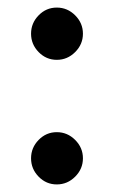

<svg xmlns="http://www.w3.org/2000/svg" viewBox="-20 -482 301 507"><path d="M130 5Q102 5 82 -15.5Q62 -36 62 -64Q62 -92 82 -112.5Q102 -133 130 -133Q158 -133 178.5 -112.5Q199 -92 199 -64Q199 -36 178.5 -15.5Q158 5 130 5ZM130 -324Q102 -324 82 -344.5Q62 -365 62 -393Q62 -421 82 -441.5Q102 -462 130 -462Q158 -462 178.5 -441.5Q199 -421 199 -393Q199 -365 178.5 -344.5Q158 -324 130 -324Z"/></svg>

Font: Spectral SC SemiBold
Style: Regular
Weight: 600
Designer: Jean-Baptiste Levee
Foundry: Production Type
Version: Version 2.001